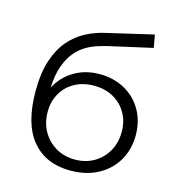

<svg xmlns="http://www.w3.org/2000/svg" viewBox="-112 -856 884 958"><g transform="rotate(15 329.5 -376.5)"><path d="M337 6Q210 6 139 -79Q68 -164 68 -333Q68 -426 89.5 -491.5Q111 -557 148 -600Q185 -643 233 -668Q281 -693 334 -704L570 -759L582 -693L360 -643Q339 -638 311 -629.5Q283 -621 253.5 -604.5Q224 -588 198.5 -558.5Q173 -529 156 -482.5Q139 -436 136 -368Q167 -428 224.5 -462.5Q282 -497 356 -497Q429 -497 486 -465.5Q543 -434 575.5 -377.5Q608 -321 608 -248Q608 -175 574.5 -117.5Q541 -60 480 -27Q419 6 337 6ZM345 -53Q401 -53 444 -78.5Q487 -104 511.5 -147.5Q536 -191 536 -247Q536 -301 511.5 -343.5Q487 -386 444 -410Q401 -434 344 -434Q288 -434 245 -410.5Q202 -387 177.5 -345Q153 -303 153 -248Q153 -193 177.5 -149Q202 -105 245.5 -79Q289 -53 345 -53Z"/></g></svg>

Font: Montserrat
Style: Regular
Weight: 400
Designer: Julieta Ulanovsky
Foundry: Julieta Ulanovsky
Version: Version 9.000; ttfautohint (v1.8.4.7-5d5b)